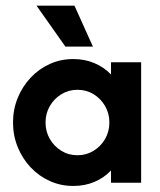

<svg xmlns="http://www.w3.org/2000/svg" viewBox="-20 -632 554 664"><path d="M233.3 11.1Q190 11.1 152.3 -5.9Q114.6 -22.9 86.1 -53.1Q57.6 -83.3 41.3 -123.3Q25 -163.2 25 -208.3Q25 -253.5 41.3 -293.4Q57.6 -333.3 86.1 -363.5Q114.6 -393.8 152.3 -410.8Q190 -427.8 233.3 -427.8Q273.6 -427.8 306.9 -413.5Q340.3 -399.3 363.9 -374.3V-416.7H468.1V0H363.9V-42.4Q340.3 -17.4 306.9 -3.1Q273.6 11.1 233.3 11.1ZM247.8 -95.1Q278.5 -95.1 303.6 -110.5Q328.7 -125.9 343.5 -151.5Q358.3 -177.1 358.3 -208.3Q358.3 -239.6 343.5 -265.2Q328.7 -290.8 303.7 -306.2Q278.7 -321.5 248 -321.5Q217.4 -321.5 192.3 -306.2Q167.2 -290.8 152.3 -265.2Q137.5 -239.6 137.5 -208.3Q137.5 -177.1 152.3 -151.5Q167.1 -125.9 192.1 -110.5Q217.1 -95.1 247.8 -95.1ZM206.2 -470.8 106.2 -612.5H237.5L301.4 -470.8Z"/></svg>

Font: Afacad Flux
Style: Regular
Weight: 400
Designer: Kristian Moeller
Foundry: Dicotype
Version: Version 1.100